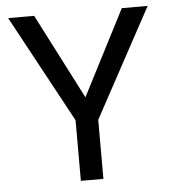

<svg xmlns="http://www.w3.org/2000/svg" viewBox="-49 -684 646 729"><g transform="rotate(-5 274.5 -320.0)"><path d="M315.9 0H230V-231L8.8 -639.6H107.9L274.9 -314.5L441.9 -639.6H540.5L315.9 -225.1Z"/></g></svg>

Font: Yantramanav
Style: Regular
Weight: 400
Version: Version 1.000;PS 1.0;hotconv 1.0.72;makeotf.lib2.5.5900; ttf